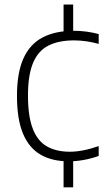

<svg xmlns="http://www.w3.org/2000/svg" viewBox="-20 -680 462 820"><path d="M273.5 9Q202.5 9 153.2 -19.5Q104 -48 78.2 -109.5Q52.5 -171 52.5 -270Q52.5 -369.5 80.2 -430.8Q108 -492 162.2 -520.2Q216.5 -548.5 295.5 -548.5Q322.5 -548.5 349 -545Q375.5 -541.5 401.5 -534.5V-492.5Q374.5 -500 348 -503.8Q321.5 -507.5 296 -507.5Q230 -507.5 186.2 -485Q142.5 -462.5 121 -411Q99.5 -359.5 99.5 -272Q99.5 -183.5 119.8 -130.8Q140 -78 180 -55Q220 -32 278.5 -32Q305 -32 335 -37.8Q365 -43.5 401.5 -56V-14Q369.5 -2.5 337.2 3.2Q305 9 273.5 9ZM251.5 120V-2H292.5V120ZM251.5 -539V-660.5H292.5V-539Z"/></svg>

Font: Encode Sans SC Condensed Thin ExtraLight
Style: Regular
Weight: 250
Version: Version 3.002